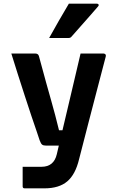

<svg xmlns="http://www.w3.org/2000/svg" viewBox="-20 -831 640 1051"><path d="M173 -538Q189 -538 193 -524Q216 -437 232.5 -379Q249 -321 260.5 -279.5Q272 -238 282 -201Q292 -164 303 -118H322Q336 -177 353 -249Q370 -321 387.5 -395.5Q405 -470 421 -538H547Q552 -538 556.5 -534Q561 -530 559 -522Q534 -426 511 -338.5Q488 -251 464.5 -160Q441 -69 413 40Q393 124 348 162Q303 200 223 200H115Q104 200 104 189V82H207Q275 82 291 13Q295 -5 302 -34H232Q218 -34 211 -39Q204 -44 197 -63Q193 -77 180.5 -112.5Q168 -148 151 -199Q134 -250 115 -308.5Q96 -367 77 -426.5Q58 -486 42 -538ZM357 -811H510Q517 -811 519.5 -806Q522 -801 517 -796Q492 -767 470 -742Q448 -717 424.5 -690.5Q401 -664 372 -631Q366 -623 355 -623H249Q275 -670 302 -717Q329 -764 357 -811Z"/></svg>

Font: Recursive Sn Lnr St
Style: Bold
Weight: 700
Version: Version 1.079;hotconv 1.0.112;makeotfexe 2.5.65598; ttfautoh